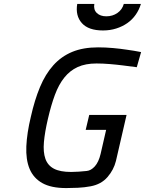

<svg xmlns="http://www.w3.org/2000/svg" viewBox="-20 -946 738 977"><path d="M460 -926Q455 -897 472.5 -880Q490 -863 521 -863Q553 -863 577.5 -880Q602 -897 610 -926H697Q688 -896 670.5 -871Q653 -846 628 -828.5Q603 -811 571.5 -801Q540 -791 504 -791Q430 -791 396.5 -828.5Q363 -866 373 -926ZM434 -361H624L570 -127Q559 -82 527 -45Q495 -8 441 2Q409 8 376 9.5Q343 11 317 11Q240 11 195 -14.5Q150 -40 130.5 -87Q111 -134 114 -201.5Q117 -269 137 -352Q156 -437 183.5 -503Q211 -569 251.5 -614Q292 -659 347.5 -682Q403 -705 479 -705Q517 -705 555.5 -701.5Q594 -698 626 -693Q663 -688 698 -681L676 -604Q641 -609 606 -613Q575 -617 539 -620Q503 -623 471 -623Q415 -623 375.5 -605Q336 -587 307.5 -551.5Q279 -516 259.5 -463.5Q240 -411 224 -342Q208 -274 203.5 -223Q199 -172 211 -138Q223 -104 254.5 -87.5Q286 -71 342 -71Q360 -71 381 -72.5Q402 -74 421 -76Q443 -78 462.5 -99.5Q482 -121 492 -163L520 -285H416Z"/></svg>

Font: Panefresco 500wt
Style: Italic
Weight: 700
Foundry: Campivisivi & Chank Co
Version: Version 1.000